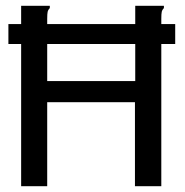

<svg xmlns="http://www.w3.org/2000/svg" viewBox="-20 -643 640 663"><path d="M9 -491V-560H53V-623H152V-615Q146 -609 144.5 -602Q143 -595 143 -578V-560H447V-623H546V-615Q540 -609 538.5 -602Q537 -595 537 -578V-560H585V-491H537V0H446V-290H143V0H53V-491ZM143 -363H447V-491H143Z"/></svg>

Font: Inconsolata Expanded Medium
Style: Regular
Weight: 500
Width: 7
Monospace: yes
Designer: Raph Levien, Cyreal, Brenton Simpson
Foundry: Raph Levien, Cyreal, Google
Version: Version 3.001; ttfautohint (v1.8.2.53-6de2)